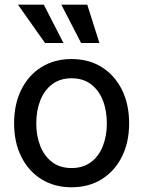

<svg xmlns="http://www.w3.org/2000/svg" viewBox="-20 -792 615 824"><path d="M287.1 11.7Q213.4 11.7 157.7 -22.9Q102.1 -57.6 71.3 -119.6Q40.5 -181.6 40.5 -262.7Q40.5 -344.7 71.3 -407Q102.1 -469.2 157.7 -503.9Q213.4 -538.6 287.1 -538.6Q361.3 -538.6 416.7 -503.9Q472.2 -469.2 503.2 -407Q534.2 -344.7 534.2 -262.7Q534.2 -181.6 503.2 -119.6Q472.2 -57.6 416.7 -22.9Q361.3 11.7 287.1 11.7ZM287.1 -70.8Q336.4 -70.8 370.1 -95.9Q403.8 -121.1 421.1 -164.6Q438.5 -208 438.5 -262.7Q438.5 -318.4 421.1 -361.8Q403.8 -405.3 370.1 -430.7Q336.4 -456.1 287.1 -456.1Q238.3 -456.1 204.6 -430.9Q170.9 -405.8 153.3 -362.1Q135.7 -318.4 135.7 -262.7Q135.7 -207.5 153.3 -164.3Q170.9 -121.1 204.3 -95.9Q237.8 -70.8 287.1 -70.8ZM173.3 -607.4 57.1 -772H168L252.4 -607.4ZM328.1 -607.4 243.2 -772H354.5L406.7 -607.4Z"/></svg>

Font: Inter Cardless Tabular
Style: Regular
Weight: 400
Designer: Rasmus Andersson
Foundry: rsms
Version: Version 4.000;git-4fc901f